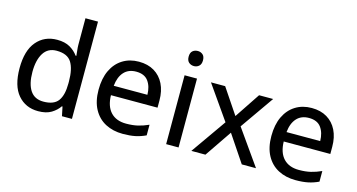

<svg xmlns="http://www.w3.org/2000/svg" viewBox="-81 -1100 2698 1449"><g transform="rotate(15 1268.0 -375.0)"><path d="M271 10Q173 10 113 -60Q53 -130 53 -268Q53 -406 113.5 -477Q174 -548 273 -548Q334 -548 373.5 -525Q413 -502 437 -468H443Q442 -482 439 -508Q436 -534 436 -552V-760H534V0H456L441 -72H436Q413 -38 373.5 -14Q334 10 271 10ZM291 -70Q373 -70 406 -115Q439 -160 439 -251V-267Q439 -364 407 -415.5Q375 -467 290 -467Q222 -467 188 -412.5Q154 -358 154 -266Q154 -172 188 -121Q222 -70 291 -70Z M912 -548Q982 -548 1032 -518Q1082 -488 1109 -433.5Q1136 -379 1136 -305V-249H772Q774 -162 817 -116.5Q860 -71 937 -71Q989 -71 1029 -80.5Q1069 -90 1111 -109V-26Q1071 -7 1030 1.5Q989 10 933 10Q856 10 797 -21Q738 -52 704.5 -113.5Q671 -175 671 -265Q671 -354 701 -417Q731 -480 785.5 -514Q840 -548 912 -548ZM911 -470Q851 -470 816 -431.5Q781 -393 774 -323H1037Q1036 -388 1006 -429Q976 -470 911 -470Z M1367 -538V0H1270V-538ZM1320 -741Q1342 -741 1358.5 -727Q1375 -713 1375 -682Q1375 -652 1358.5 -637.5Q1342 -623 1320 -623Q1296 -623 1279.5 -637.5Q1263 -652 1263 -682Q1263 -713 1279.5 -727Q1296 -741 1320 -741Z M1660 -275 1476 -538H1587L1720 -340L1852 -538H1962L1778 -275L1972 0H1861L1720 -210L1577 0H1467Z M2262 -548Q2332 -548 2382 -518Q2432 -488 2459 -433.5Q2486 -379 2486 -305V-249H2122Q2124 -162 2167 -116.5Q2210 -71 2287 -71Q2339 -71 2379 -80.5Q2419 -90 2461 -109V-26Q2421 -7 2380 1.5Q2339 10 2283 10Q2206 10 2147 -21Q2088 -52 2054.5 -113.5Q2021 -175 2021 -265Q2021 -354 2051 -417Q2081 -480 2135.5 -514Q2190 -548 2262 -548ZM2261 -470Q2201 -470 2166 -431.5Q2131 -393 2124 -323H2387Q2386 -388 2356 -429Q2326 -470 2261 -470Z"/></g></svg>

Font: Noto Sans Sundanese Medium
Style: Regular
Weight: 500
Version: Version 2.003